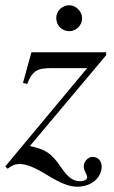

<svg xmlns="http://www.w3.org/2000/svg" viewBox="-22 -626 431 727"><path d="M289 -557C289 -582 266 -606 241 -606C213 -606 191 -585 191 -558C191 -530 212 -508 240 -508C267 -508 289 -530 289 -557ZM380 -417V-428H97L65 -312L81 -308C101 -359 120 -368 172 -368H308L-2 4L7 13C23 0 36 -5 52 -5C78 -5 110 8 157 37C207 68 241 81 270 81C326 81 363 45 363 5C363 -17 349 -32 328 -32C312 -32 296 -15 295 2C295 10 297 18 303 30C306 36 308 41 308 45C308 54 297 60 281 60C256 60 237 48 211 10C171 -49 149 -60 91 -73Z"/></svg>

Font: STIXGeneral
Style: Italic
Weight: 400
Italic angle: -16.33°
Designer: MicroPress Inc., with final additions and corrections provided by Coen Hoffman, Elsevier (retired)
Version: Version 1.1.0